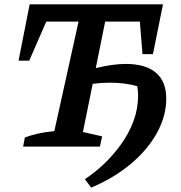

<svg xmlns="http://www.w3.org/2000/svg" viewBox="-20 -672 828 880"><path d="M86 0 94 -42Q121 -52 153.5 -59.5Q186 -67 229 -71L340 -573H192L114 -394H65L116 -652H727L681 -424H633L621 -573H462L419 -360Q498 -379 556 -379Q648 -379 695 -338.5Q742 -298 742 -220Q742 -141 700 -64Q658 13 581 78Q504 143 398 188L369 149Q414 120 457 79Q500 38 535.5 -11.5Q571 -61 592 -117.5Q613 -174 613 -235Q613 -257 609 -277Q553 -293 483 -293Q446 -293 405 -288L360 -67L448 -47L438 0Z"/></svg>

Font: Piazzolla SemiBold
Style: Italic
Weight: 600
Italic angle: -11.3°
Designer: Juan Pablo del Peral
Foundry: Huerta Tipografica
Version: Version 1.330